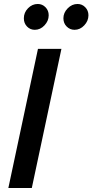

<svg xmlns="http://www.w3.org/2000/svg" viewBox="-20 -946 465 966"><path d="M22 0 171 -700H289L140 0ZM155 -796Q132 -796 116 -812.5Q100 -829 100 -854Q100 -883 121 -904.5Q142 -926 170 -926Q193 -926 209 -909.5Q225 -893 225 -869Q225 -841 204 -818.5Q183 -796 155 -796ZM355 -796Q332 -796 315.5 -812.5Q299 -829 299 -854Q299 -882 320.5 -904Q342 -926 370 -926Q393 -926 409 -909.5Q425 -893 425 -869Q425 -841 404 -818.5Q383 -796 355 -796Z"/></svg>

Font: Red Hat Text Medium
Style: Italic
Weight: 500
Italic angle: -12°
Designer: Pentagram / MCKL
Foundry: Pentagram / MCKL
Version: Version 1.003; Red Hat Text Medium Italic